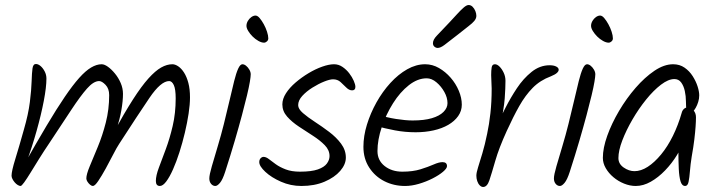

<svg xmlns="http://www.w3.org/2000/svg" viewBox="-20 -758 2869 765"><path d="M165 -445Q165 -411 154.5 -356Q144 -301 126 -237Q108 -173 85 -110L73 -97Q125 -189 165.5 -257Q206 -325 238 -372Q270 -419 295.5 -447.5Q321 -476 343 -489Q365 -502 385 -502Q396 -502 410 -492Q424 -482 438 -465Q452 -448 461 -427Q470 -406 470 -384Q470 -356 463.5 -318.5Q457 -281 443 -240L432 -229Q476 -309 510 -362Q544 -415 571.5 -445.5Q599 -476 622 -489Q645 -502 667 -502Q678 -502 690.5 -493.5Q703 -485 713.5 -468.5Q724 -452 730.5 -427.5Q737 -403 737 -370Q737 -342 731.5 -305.5Q726 -269 716.5 -229Q707 -189 695 -151.5Q683 -114 669.5 -83.5Q656 -53 642.5 -35Q629 -17 617 -17Q609 -17 605 -22Q601 -27 601 -37Q601 -58 613 -90Q625 -122 640.5 -163.5Q656 -205 668 -256Q680 -307 680 -366Q680 -403 672.5 -419Q665 -435 654 -435Q621 -435 575.5 -368Q530 -301 455 -185Q445 -170 431 -142.5Q417 -115 401 -86Q385 -57 371.5 -37Q358 -17 350 -17Q345 -17 339 -22Q333 -27 328.5 -34Q324 -41 324 -47Q324 -63 337.5 -95.5Q351 -128 369.5 -172.5Q388 -217 401.5 -269.5Q415 -322 415 -379Q415 -405 400.5 -420Q386 -435 375 -435Q353 -435 326.5 -405Q300 -375 263.5 -319.5Q227 -264 176 -187Q155 -156 136 -125.5Q117 -95 102 -70.5Q87 -46 76.5 -31.5Q66 -17 62 -17Q57 -17 50.5 -21Q44 -25 38.5 -31.5Q33 -38 29.5 -45Q26 -52 26 -58Q26 -76 41 -124.5Q56 -173 75 -241Q93 -303 99 -351.5Q105 -400 106 -434Q107 -468 109.5 -485.5Q112 -503 123 -503Q132 -503 141.5 -495Q151 -487 158 -473.5Q165 -460 165 -445Z M946 -502Q953 -502 960.5 -496Q968 -490 973.5 -480.5Q979 -471 979 -462Q979 -453 975.5 -432Q972 -411 964 -377.5Q956 -344 944 -299Q932 -254 915.5 -197.5Q899 -141 877 -73Q867 -42 856.5 -29.5Q846 -17 838 -17Q828 -17 821 -25.5Q814 -34 814 -47Q814 -61 824 -95.5Q834 -130 847.5 -175Q861 -220 872 -264Q885 -316 895 -359.5Q905 -403 913 -435Q921 -467 929 -484.5Q937 -502 946 -502ZM1049 -605Q1049 -598 1043.5 -593Q1038 -588 1032 -588Q1022 -588 1009.5 -595Q997 -602 986.5 -612.5Q976 -623 969 -634.5Q962 -646 962 -655Q962 -665 967.5 -674.5Q973 -684 981.5 -690Q990 -696 998 -696Q1006 -696 1014.5 -686Q1023 -676 1031 -661.5Q1039 -647 1044 -631.5Q1049 -616 1049 -605Z M1396 -412Q1396 -398 1383 -398Q1371 -398 1360 -409Q1349 -420 1337 -431Q1325 -442 1307 -442Q1294 -442 1271.5 -433Q1249 -424 1225 -409Q1201 -394 1184.5 -376Q1168 -358 1168 -339Q1168 -324 1187 -307.5Q1206 -291 1234.5 -272.5Q1263 -254 1291.5 -232.5Q1320 -211 1339 -185.5Q1358 -160 1358 -130Q1358 -103 1335.5 -77Q1313 -51 1273 -34Q1233 -17 1181 -17Q1138 -17 1099.5 -34Q1061 -51 1037 -73.5Q1013 -96 1013 -112Q1013 -122 1018.5 -127.5Q1024 -133 1030 -133Q1040 -133 1051.5 -124Q1063 -115 1079 -103.5Q1095 -92 1118.5 -83Q1142 -74 1175 -74Q1221 -74 1246.5 -83Q1272 -92 1282.5 -106.5Q1293 -121 1293 -136Q1293 -160 1274 -179.5Q1255 -199 1227 -217Q1199 -235 1171 -253.5Q1143 -272 1124 -293.5Q1105 -315 1105 -342Q1105 -364 1119.5 -386.5Q1134 -409 1158 -429.5Q1182 -450 1209.5 -466.5Q1237 -483 1264 -492.5Q1291 -502 1311 -502Q1329 -502 1344.5 -491.5Q1360 -481 1371.5 -466Q1383 -451 1389.5 -436Q1396 -421 1396 -412Z M1770 -668Q1786 -685 1800.5 -701Q1815 -717 1827 -727.5Q1839 -738 1847 -738Q1856 -738 1863 -731Q1870 -724 1874 -714Q1878 -704 1878 -695Q1878 -685 1870.5 -675.5Q1863 -666 1846.5 -653.5Q1830 -641 1804 -620Q1767 -591 1751 -579Q1735 -567 1724 -567Q1717 -567 1711 -572Q1705 -577 1705 -586Q1705 -600 1721 -616.5Q1737 -633 1770 -668ZM1674 -502Q1703 -502 1729 -487Q1755 -472 1775.5 -448.5Q1796 -425 1808 -396.5Q1820 -368 1820 -341Q1820 -316 1805.5 -295.5Q1791 -275 1766 -260.5Q1741 -246 1707.5 -238.5Q1674 -231 1636 -231Q1594 -231 1554 -238.5Q1514 -246 1475 -257L1486 -301Q1520 -290 1558 -284Q1596 -278 1624 -278Q1670 -278 1700.5 -287Q1731 -296 1747 -312Q1763 -328 1763 -347Q1763 -369 1750.5 -391.5Q1738 -414 1719 -430Q1700 -446 1680 -446Q1644 -446 1609 -418.5Q1574 -391 1546 -346.5Q1518 -302 1501 -251.5Q1484 -201 1484 -156Q1484 -119 1512.5 -96.5Q1541 -74 1583 -74Q1625 -74 1655.5 -83.5Q1686 -93 1707.5 -102.5Q1729 -112 1743 -112Q1752 -112 1756.5 -108Q1761 -104 1761 -96Q1761 -87 1745 -73.5Q1729 -60 1703.5 -47Q1678 -34 1649 -25.5Q1620 -17 1594 -17Q1549 -17 1511.5 -36Q1474 -55 1451 -90.5Q1428 -126 1428 -173Q1428 -216 1442 -261.5Q1456 -307 1480 -350Q1504 -393 1535.5 -427.5Q1567 -462 1602.5 -482Q1638 -502 1674 -502Z M1994 -436Q1994 -409 1991 -366Q1988 -323 1970 -243L1963 -267Q1975 -291 1994.5 -329.5Q2014 -368 2039.5 -406.5Q2065 -445 2098 -471.5Q2131 -498 2170 -498Q2186 -498 2196 -493Q2206 -488 2206 -480Q2206 -474 2199 -467.5Q2192 -461 2175 -454Q2132 -438 2102.5 -408Q2073 -378 2049 -335.5Q2025 -293 1999 -236Q1968 -168 1953.5 -117.5Q1939 -67 1930 -40Q1921 -13 1905 -13Q1898 -13 1891.5 -19.5Q1885 -26 1881.5 -36.5Q1878 -47 1878 -58Q1878 -70 1885 -92Q1892 -114 1902 -147.5Q1912 -181 1921 -225Q1929 -262 1934 -307Q1939 -352 1939 -405Q1939 -417 1938 -431.5Q1937 -446 1937 -459Q1937 -477 1939 -489.5Q1941 -502 1952 -502Q1961 -502 1970.5 -492.5Q1980 -483 1987 -468Q1994 -453 1994 -436Z M2319 -502Q2326 -502 2333.5 -496Q2341 -490 2346.5 -480.5Q2352 -471 2352 -462Q2352 -453 2348.5 -432Q2345 -411 2337 -377.5Q2329 -344 2317 -299Q2305 -254 2288.5 -197.5Q2272 -141 2250 -73Q2240 -42 2229.5 -29.5Q2219 -17 2211 -17Q2201 -17 2194 -25.5Q2187 -34 2187 -47Q2187 -61 2197 -95.5Q2207 -130 2220.5 -175Q2234 -220 2245 -264Q2258 -316 2268 -359.5Q2278 -403 2286 -435Q2294 -467 2302 -484.5Q2310 -502 2319 -502ZM2422 -605Q2422 -598 2416.5 -593Q2411 -588 2405 -588Q2395 -588 2382.5 -595Q2370 -602 2359.5 -612.5Q2349 -623 2342 -634.5Q2335 -646 2335 -655Q2335 -665 2340.5 -674.5Q2346 -684 2354.5 -690Q2363 -696 2371 -696Q2379 -696 2387.5 -686Q2396 -676 2404 -661.5Q2412 -647 2417 -631.5Q2422 -616 2422 -605Z M2766 -378Q2766 -365 2762 -352Q2758 -339 2752 -328.5Q2746 -318 2739.5 -311.5Q2733 -305 2729 -305Q2719 -305 2716 -316Q2713 -327 2713 -354Q2713 -375 2708.5 -395.5Q2704 -416 2694 -429.5Q2684 -443 2667 -443Q2643 -443 2613.5 -420.5Q2584 -398 2554.5 -361.5Q2525 -325 2500 -282Q2475 -239 2459.5 -198.5Q2444 -158 2444 -128Q2444 -105 2465 -90.5Q2486 -76 2508 -76Q2534 -76 2561 -93.5Q2588 -111 2614 -142.5Q2640 -174 2661 -216.5Q2682 -259 2696 -308Q2698 -317 2704.5 -323.5Q2711 -330 2721 -330Q2727 -330 2732.5 -327Q2738 -324 2743 -318.5Q2748 -313 2750.5 -306Q2753 -299 2753 -291Q2753 -276 2751.5 -254Q2750 -232 2746.5 -202.5Q2743 -173 2736 -134Q2731 -103 2729 -76.5Q2727 -50 2723.5 -33.5Q2720 -17 2710 -17Q2697 -17 2691.5 -35.5Q2686 -54 2684.5 -85Q2683 -116 2683 -156Q2683 -170 2685 -183Q2687 -196 2691 -209L2708 -206Q2698 -174 2677.5 -140.5Q2657 -107 2630 -79Q2603 -51 2573 -34Q2543 -17 2513 -17Q2490 -17 2466.5 -26.5Q2443 -36 2424 -52Q2405 -68 2393.5 -88Q2382 -108 2382 -129Q2382 -168 2399.5 -217Q2417 -266 2446.5 -316Q2476 -366 2512.5 -408Q2549 -450 2587.5 -476Q2626 -502 2662 -502Q2688 -502 2707.5 -488.5Q2727 -475 2740 -454.5Q2753 -434 2759.5 -413.5Q2766 -393 2766 -378Z"/></svg>

Font: Kalam Variable Light
Style: Regular
Weight: 300
Designer: Lipi Raval, Jonny Pinhorn
Foundry: Indian Type Foundry
Version: Version 3.000